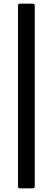

<svg xmlns="http://www.w3.org/2000/svg" viewBox="-20 -850 246 1055"><path d="M90 185Q79 185 79 174V-819Q79 -830 90 -830H160Q171 -830 171 -819V174Q171 185 160 185Z"/></svg>

Font: Sofia Sans Extra Condensed
Style: Bold Italic
Weight: 700
Italic angle: -9°
Designer: Botio Nikoltchev, Ani Petrova
Foundry: lettersoup
Version: Version 4.101